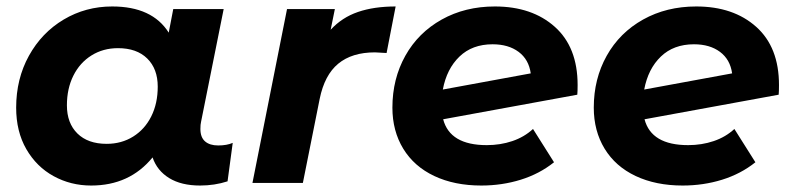

<svg xmlns="http://www.w3.org/2000/svg" viewBox="-20 -566 2450 594"><path d="M700 -124 684 -5Q644 8 599 8Q541 8 503.5 -15Q466 -38 452 -79Q381 8 262 8Q199 8 146 -21Q93 -50 61.5 -104.5Q30 -159 30 -233Q30 -322 69.5 -393.5Q109 -465 177 -505.5Q245 -546 327 -546Q451 -546 502 -465L516 -538H672L602 -189Q600 -181 600 -167Q600 -141 614.5 -128.5Q629 -116 655 -116Q682 -116 700 -124ZM468 -298Q468 -353 435.5 -385Q403 -417 345 -417Q299 -417 263 -394.5Q227 -372 207 -332Q187 -292 187 -240Q187 -185 219.5 -153Q252 -121 310 -121Q356 -121 392 -143.5Q428 -166 448 -206Q468 -246 468 -298Z M1204 -546 1176 -402Q1148 -404 1140 -404Q1069 -404 1026.5 -369Q984 -334 969 -260L917 0H761L868 -538H1016L1003 -474Q1038 -512 1087.5 -529Q1137 -546 1204 -546Z M1767 -303Q1767 -283 1766 -273L1351 -197Q1372 -117 1486 -117Q1528 -117 1565 -129.5Q1602 -142 1629 -167L1694 -64Q1649 -28 1591 -10Q1533 8 1469 8Q1386 8 1323.5 -21.5Q1261 -51 1227.5 -106Q1194 -161 1194 -233Q1194 -322 1234 -393.5Q1274 -465 1346.5 -505.5Q1419 -546 1511 -546Q1626 -546 1696.5 -483Q1767 -420 1767 -303ZM1350 -289 1622 -339Q1616 -382 1584.5 -405.5Q1553 -429 1504 -429Q1441 -429 1401.5 -391Q1362 -353 1350 -289Z M2390 -303Q2390 -283 2389 -273L1974 -197Q1995 -117 2109 -117Q2151 -117 2188 -129.5Q2225 -142 2252 -167L2317 -64Q2272 -28 2214 -10Q2156 8 2092 8Q2009 8 1946.5 -21.5Q1884 -51 1850.5 -106Q1817 -161 1817 -233Q1817 -322 1857 -393.5Q1897 -465 1969.5 -505.5Q2042 -546 2134 -546Q2249 -546 2319.5 -483Q2390 -420 2390 -303ZM1973 -289 2245 -339Q2239 -382 2207.5 -405.5Q2176 -429 2127 -429Q2064 -429 2024.5 -391Q1985 -353 1973 -289Z"/></svg>

Font: Montserrat Alternates
Style: Bold Italic
Weight: 700
Italic angle: -11.3°
Designer: Julieta Ulanovsky
Foundry: Julieta Ulanovsky
Version: Version 7.200